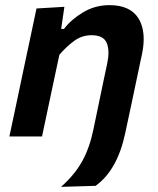

<svg xmlns="http://www.w3.org/2000/svg" viewBox="-20 -531 616 747"><path d="M217.5 196Q270.5 149 299.5 96.8Q328.5 44.5 343 -25.5L383 -217.5L397 -283.5Q402 -307 402 -326Q402 -348.5 395 -364.5Q382 -394 336.5 -394Q299 -394 269 -372.2Q239 -350.5 211 -318L188 -210Q176 -153.5 165.5 -104Q155 -54 143.5 0H16.5Q28 -54 38.8 -104.8Q49.5 -155.5 62.5 -217L73 -267Q84 -319.5 96.5 -377.5Q109 -435.5 122 -498L230.5 -504.5L218 -418.5H229Q256.5 -455 303.2 -483Q350 -511 406 -511Q487 -511 519 -459Q539 -426 539 -379Q539 -351 532 -318Q529.5 -307.5 526.8 -294.2Q524 -281 521 -266.5Q504 -188 492 -129Q479.5 -70 467 -12Q436.5 131 352 192Z"/></svg>

Font: Heraclito SemiBold
Style: Italic
Weight: 600
Italic angle: -12°
Designer: Kostas Bartsokas (font) & Cristiano Sobral (main changes)
Foundry: Kostas Bartsokas (font) & Cristiano Sobral (main changes)
Version: Version 1.00;July 8, 2020;FontCreator 13.0.0.2655 64-bit